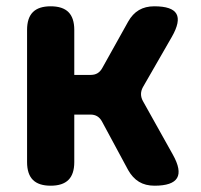

<svg xmlns="http://www.w3.org/2000/svg" viewBox="-20 -580 640 610"><path d="M141 10Q103 10 84.5 -8.5Q66 -27 66 -65V-485Q66 -523 84.5 -541.5Q103 -560 141 -560Q179 -560 197.5 -541.5Q216 -523 216 -485V-342H268Q281 -342 290 -347.5Q299 -353 305 -364L387 -511Q401 -536 421.5 -548Q442 -560 470 -560Q527 -560 540.5 -536Q554 -512 526 -463L434 -303Q428 -292 428 -281Q428 -270 434 -259L529 -89Q557 -39 542.5 -14.5Q528 10 471 10Q442 10 421.5 -2.5Q401 -15 387 -40L304 -194Q298 -205 289 -210.5Q280 -216 267 -216H216V-65Q216 -27 197.5 -8.5Q179 10 141 10Z"/></svg>

Font: Maple Mono NL ExtraBold
Style: Regular
Weight: 800
Monospace: yes
Designer: subframe7536
Version: Version 7.000